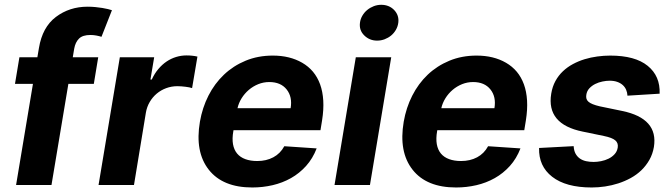

<svg xmlns="http://www.w3.org/2000/svg" viewBox="-20 -790 2866 820"><path d="M44 -431.8 62.9 -545.5H139.6L146.3 -584.9Q160.9 -674 218.8 -717.7Q277 -761.4 354 -761.4Q371.4 -761.4 387.4 -759.8Q403.4 -758.2 417.1 -756Q430.8 -753.9 441.2 -751.2Q451.7 -748.6 458.1 -746.4L413.4 -632.8Q404.5 -635.7 392.2 -638.1Q380 -640.6 366.1 -640.6Q333.1 -640.6 317.5 -625.2Q301.8 -609.7 296.9 -582L290.8 -545.5H399.5L380.7 -431.8H272L199.9 0H48.7L120.7 -431.8Z M400.9 0 491.8 -545.5H638.5L622.5 -450.3H628.2Q639.9 -475.9 656.1 -495Q672.2 -514.2 691.4 -527.2Q710.6 -540.1 732.2 -546.7Q753.9 -553.3 776.6 -553.3Q789.8 -553.3 801.3 -552Q812.9 -550.8 823.2 -548.3L800.4 -413.7Q795.8 -415.5 788.4 -416.9Q780.9 -418.3 772.4 -419.4Q763.8 -420.5 754.8 -421.2Q745.7 -421.9 737.6 -421.9Q712.4 -421.9 689.8 -413.5Q667.3 -405.2 649.3 -390.1Q631.4 -375 619.3 -354.2Q607.2 -333.5 603 -308.6L552.2 0Z M833.8 -270.2Q844.1 -329.9 870.2 -381.4Q896.3 -432.9 936.3 -470.9Q976.2 -508.9 1028.9 -530.7Q1081.7 -552.6 1145.2 -552.6Q1217.7 -552.6 1270.6 -522Q1297.2 -506.7 1316.6 -483.7Q1335.9 -460.6 1347.1 -429.9Q1358.3 -399.1 1360.6 -360.6Q1362.9 -322.1 1355.5 -275.6L1348.7 -234H977.3L976.6 -230.1Q970.9 -198.2 975.1 -174.2Q979.4 -150.2 992.7 -134.2Q1006 -118.3 1027.9 -110.3Q1049.7 -102.3 1078.8 -102.3Q1117.5 -102.3 1147.4 -118.3Q1177.2 -134.2 1194.2 -165.5L1332.4 -156.2Q1315.7 -112.9 1287.3 -81.3Q1258.9 -49.7 1222.7 -29.3Q1186.4 -8.9 1144.2 0.9Q1101.9 10.7 1057.5 10.7Q931.5 10.7 871.8 -65Q811.8 -141 833.8 -270.2ZM994.3 -327.8H1221.2Q1229.4 -376.4 1204.2 -408Q1179 -439.6 1130 -439.6Q1105.5 -439.6 1083.1 -430.6Q1060.7 -421.5 1042.6 -406.1Q1024.5 -390.6 1011.9 -370.4Q999.3 -350.1 994.3 -327.8Z M1499.6 -545.5H1650.9L1560 0H1408.7ZM1517.4 -693.2Q1519.5 -709.5 1527.9 -723.5Q1536.2 -737.6 1548.7 -747.7Q1561.1 -757.8 1576.5 -763.7Q1592 -769.5 1608 -769.5Q1641.7 -769.5 1663.4 -747.2Q1685 -724.4 1681.1 -693.2Q1679 -676.8 1670.8 -662.6Q1662.6 -648.4 1650.4 -638.3Q1638.1 -628.2 1622.7 -622.3Q1607.2 -616.5 1590.6 -616.5Q1557.9 -616.5 1535.2 -639.2Q1513.1 -661.2 1517.4 -693.2Z M1704.2 -270.2Q1714.5 -329.9 1740.6 -381.4Q1766.7 -432.9 1806.6 -470.9Q1846.6 -508.9 1899.3 -530.7Q1952.1 -552.6 2015.6 -552.6Q2088.1 -552.6 2141 -522Q2167.6 -506.7 2187 -483.7Q2206.3 -460.6 2217.5 -429.9Q2228.7 -399.1 2231 -360.6Q2233.3 -322.1 2225.9 -275.6L2219.1 -234H1847.7L1846.9 -230.1Q1841.3 -198.2 1845.5 -174.2Q1849.8 -150.2 1863.1 -134.2Q1876.4 -118.3 1898.3 -110.3Q1920.1 -102.3 1949.2 -102.3Q1987.9 -102.3 2017.8 -118.3Q2047.6 -134.2 2064.6 -165.5L2202.8 -156.2Q2186.1 -112.9 2157.7 -81.3Q2129.3 -49.7 2093 -29.3Q2056.8 -8.9 2014.6 0.9Q1972.3 10.7 1927.9 10.7Q1801.8 10.7 1742.2 -65Q1682.2 -141 1704.2 -270.2ZM1864.7 -327.8H2091.6Q2099.8 -376.4 2074.6 -408Q2049.4 -439.6 2000.4 -439.6Q1975.9 -439.6 1953.5 -430.6Q1931.1 -421.5 1913 -406.1Q1894.9 -390.6 1882.3 -370.4Q1869.7 -350.1 1864.7 -327.8Z M2282.3 -158 2430 -165.8Q2431.1 -146.7 2438 -133.9Q2445 -121.1 2456.3 -113.1Q2467.7 -105.1 2482.8 -101.7Q2497.9 -98.4 2515.3 -98.4Q2530.2 -98.4 2547.2 -101.7Q2564.3 -105.1 2579.2 -112.4Q2594.1 -119.7 2604.9 -131.6Q2615.8 -143.5 2618.3 -160.5Q2621.1 -179.3 2607.6 -190.7Q2594.1 -202.1 2559.3 -209.2L2468.4 -228Q2312.9 -259.6 2334.2 -389.9Q2339.1 -420.1 2352.1 -443.9Q2365.1 -467.7 2384.1 -485.6Q2403.1 -503.6 2426.8 -516.3Q2450.6 -529.1 2476.9 -537.1Q2503.2 -545.1 2531.1 -548.8Q2558.9 -552.6 2585.9 -552.6Q2692.5 -552.6 2746.1 -508.9Q2800.1 -465.2 2797.2 -389.9L2659.8 -381.4Q2659.1 -394.9 2654.1 -406.6Q2649.1 -418.3 2639.6 -426.8Q2630 -435.4 2616.1 -440.3Q2602.3 -445.3 2583.5 -445.3Q2569.6 -445.3 2553.1 -441.9Q2536.6 -438.6 2522 -431.3Q2507.5 -424 2496.8 -412.5Q2486.2 -400.9 2484 -384.6Q2482.6 -375.7 2484.6 -368.6Q2486.5 -361.5 2493.1 -355.6Q2499.6 -349.8 2511.5 -345Q2523.4 -340.2 2541.5 -335.9L2637.4 -316.1Q2792.3 -284.1 2772.7 -162.3Q2767.4 -131.7 2753.4 -107.1Q2739.3 -82.4 2719.3 -63Q2699.2 -43.7 2674 -29.8Q2648.8 -16 2620.9 -6.9Q2593 2.1 2564.1 6.4Q2535.2 10.7 2507.1 10.7Q2396.7 10.7 2338.1 -35.2Q2280.2 -80.3 2282.3 -158Z"/></svg>

Font: Inter P
Style: Bold Italic
Weight: 700
Italic angle: 9.39999°
Designer: Rasmus Andersson
Foundry: rsms
Version: Version 3.018;git-588b23468